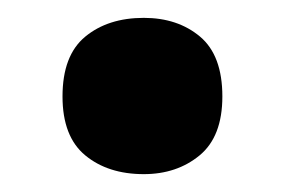

<svg xmlns="http://www.w3.org/2000/svg" viewBox="-20 -460 319 215"><path d="M50 -352Q50 -398 75.5 -419Q101 -440 141 -440Q179 -440 204 -419Q229 -398 229 -352Q229 -307 203.5 -286Q178 -265 141 -265Q101 -265 75.5 -286Q50 -307 50 -352Z"/></svg>

Font: Noto Sans Sinhala SemiCondensed ExtraBold
Style: Regular
Weight: 800
Width: 4
Designer: Jelle Bosma - Monotype Design Team
Foundry: Monotype Imaging Inc.
Version: Version 2.006; ttfautohint (v1.8.4.7-5d5b)